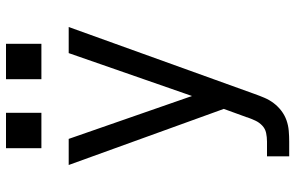

<svg xmlns="http://www.w3.org/2000/svg" viewBox="-192 -792 984 640"><g transform="rotate(-90 300.0 -472.0)"><path d="M99 0V-74H148Q163 -74 177 -77Q191 -80 201.5 -90Q212 -100 218 -113Q224 -126 229 -140V-141L257 -218L70 -735H157L300 -324L443 -735H530L307 -116Q301 -99 294 -82.5Q287 -66 276 -51.5Q265 -37 250.5 -26Q236 -15 219 -9Q202 -3 184 -1.5Q166 0 148 0ZM356 -826V-944H474V-826ZM126 -826V-944H244V-826Z"/></g></svg>

Font: Nova
Style: Regular
Weight: 400
Monospace: yes
Designer: Belleve Invis
Foundry: Belleve Invis
Version: Version 24.1.4; ttfautohint (v1.8.4)